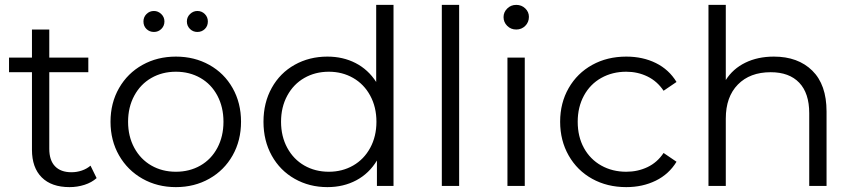

<svg xmlns="http://www.w3.org/2000/svg" viewBox="-20 -762 3502 787"><path d="M376 -32Q356 -14 326.5 -4.5Q297 5 265 5Q191 5 151 -35Q111 -75 111 -148V-466H17V-526H111V-641H182V-526H342V-466H182V-152Q182 -105 205.5 -80.5Q229 -56 273 -56Q295 -56 315.5 -63Q336 -70 351 -83Z M701 5Q625 5 564 -29.5Q503 -64 468 -125Q433 -186 433 -263Q433 -340 468 -401Q503 -462 564 -496Q625 -530 701 -530Q777 -530 838 -496Q899 -462 933.5 -401Q968 -340 968 -263Q968 -186 933.5 -125Q899 -64 838 -29.5Q777 5 701 5ZM701 -58Q757 -58 801.5 -83.5Q846 -109 871 -156Q896 -203 896 -263Q896 -323 871 -370Q846 -417 801.5 -442.5Q757 -468 701 -468Q645 -468 600.5 -442.5Q556 -417 530.5 -370Q505 -323 505 -263Q505 -203 530.5 -156Q556 -109 600.5 -83.5Q645 -58 701 -58ZM568 -674Q568 -692 580.5 -704.5Q593 -717 611 -717Q628 -717 641 -704.5Q654 -692 654 -674Q654 -656 641.5 -643.5Q629 -631 611 -631Q593 -631 580.5 -643Q568 -655 568 -674ZM789 -717Q807 -717 819.5 -704.5Q832 -692 832 -674Q832 -655 819.5 -643Q807 -631 789 -631Q771 -631 758.5 -643.5Q746 -656 746 -674Q746 -692 759 -704.5Q772 -717 789 -717Z M1593 -742V0H1525V-104Q1493 -51 1440.5 -23Q1388 5 1322 5Q1248 5 1188 -29Q1128 -63 1094 -124Q1060 -185 1060 -263Q1060 -341 1094 -402Q1128 -463 1188 -496.5Q1248 -530 1322 -530Q1386 -530 1437.5 -503.5Q1489 -477 1522 -426V-742ZM1328 -468Q1272 -468 1227.5 -442.5Q1183 -417 1157.5 -370Q1132 -323 1132 -263Q1132 -203 1157.5 -156Q1183 -109 1227.5 -83.5Q1272 -58 1328 -58Q1383 -58 1427.5 -83.5Q1472 -109 1497.5 -156Q1523 -203 1523 -263Q1523 -323 1497.5 -370Q1472 -417 1427.5 -442.5Q1383 -468 1328 -468Z M1791 -742H1862V0H1791Z M2060 -526H2131V0H2060ZM2044 -692Q2044 -712 2059 -727Q2074 -742 2096 -742Q2118 -742 2133 -727.5Q2148 -713 2148 -693Q2148 -671 2133 -656Q2118 -641 2096 -641Q2074 -641 2059 -656Q2044 -671 2044 -692Z M2547 -530Q2615 -530 2668.5 -503.5Q2722 -477 2753 -426L2700 -390Q2674 -429 2634 -448.5Q2594 -468 2547 -468Q2490 -468 2444.5 -442.5Q2399 -417 2373.5 -370Q2348 -323 2348 -263Q2348 -202 2373.5 -155.5Q2399 -109 2444.5 -83.5Q2490 -58 2547 -58Q2594 -58 2634 -77Q2674 -96 2700 -135L2753 -99Q2722 -48 2668 -21.5Q2614 5 2547 5Q2469 5 2407.5 -29Q2346 -63 2311 -124.5Q2276 -186 2276 -263Q2276 -340 2311 -401Q2346 -462 2407.5 -496Q2469 -530 2547 -530Z M3368 -305V0H3297V-298Q3297 -380 3256 -423Q3215 -466 3139 -466Q3054 -466 3004.5 -415.5Q2955 -365 2955 -276V0H2884V-742H2955V-434Q2984 -480 3035 -505Q3086 -530 3152 -530Q3251 -530 3309.5 -472.5Q3368 -415 3368 -305Z"/></svg>

Font: APTA Sans Regular
Style: Regular
Weight: 400
Version: Version 7.200